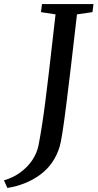

<svg xmlns="http://www.w3.org/2000/svg" viewBox="-110 -763 482 949"><path d="M-90.5 128.5Q-45.5 115.5 -9.2 89Q27 62.5 50 27.8Q73 -7 80.5 -45Q98.5 -138.5 114.2 -262.2Q130 -386 152.5 -587L164.5 -692L92.5 -703L97.5 -743H352L347 -703L270.5 -692Q237.5 -402.5 216.8 -239Q196 -75.5 185 -38.5Q158 49.5 89 100.2Q20 151 -73.5 166Z"/></svg>

Font: Merriweather Text
Style: Italic
Weight: 400
Italic angle: -7.8°
Designer: Eben Sorkin
Foundry: Eben Sorkin
Version: Version 2.100